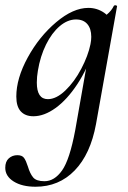

<svg xmlns="http://www.w3.org/2000/svg" viewBox="-45 -429 485 730"><path d="M-25 209Q-25 185 -11.5 173Q2 161 21 161Q39 161 46.5 171.5Q54 182 61 204Q69 231 81 245.5Q93 260 124 260Q162 260 191 219Q220 178 241 66L293 -229L313 -246Q288 -168 249 -109Q210 -50 166.5 -18.5Q123 13 82 13Q51 13 34 -5.5Q17 -24 17 -62Q17 -131 60.5 -210.5Q104 -290 168.5 -344.5Q233 -399 291 -399Q324 -399 351 -380.5Q378 -362 381 -326L327 -357Q343 -359 361 -373.5Q379 -388 388 -407Q390 -409 393 -409Q396 -409 398.5 -407.5Q401 -406 400 -405L320 43Q299 157 239 219Q179 281 90 281Q39 281 7 261Q-25 241 -25 209ZM299 -261Q302 -276 302 -289Q302 -320 287 -337.5Q272 -355 244 -355Q212 -355 182 -329.5Q152 -304 130 -259.5Q108 -215 99 -160Q95 -137 95 -115Q95 -52 137 -52Q169 -52 203.5 -85Q238 -118 264 -167.5Q290 -217 299 -261Z"/></svg>

Font: Cormorant Infant SemiBold
Style: Italic
Weight: 600
Italic angle: -10°
Designer: Christian Thalmann (Catharsis Fonts)
Foundry: Catharsis Fonts
Version: Version 4.000